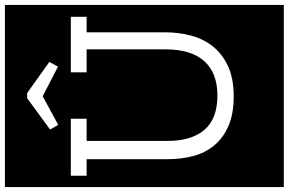

<svg xmlns="http://www.w3.org/2000/svg" viewBox="-228 -741 1170 778"><g transform="rotate(-90 357.0 -352.0)"><path d="M678 -586V-650H453V-586H546V-267Q546 -162 498 -109Q450 -56 359 -56Q265 -56 220 -108.5Q175 -161 175 -258V-586H265V-650H34V-586H101V-256Q101 -203 113.5 -155Q126 -107 155.5 -70.5Q185 -34 234 -12Q283 10 355 10Q430 10 480 -14Q530 -38 560 -77Q590 -116 602.5 -165.5Q615 -215 615 -267V-586ZM-12 -917H726V213H-12ZM495 -737 369 -827H348L221 -734L240 -701L356 -764L476 -702Z"/></g></svg>

Font: Zilla Slab Regular Highlight
Style: Regular
Weight: 410
Designer: Typotheque Type Foundry
Foundry: Typotheque type foundry
Version: Version 1.0; 2017